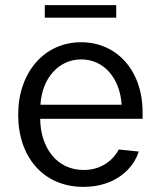

<svg xmlns="http://www.w3.org/2000/svg" viewBox="-20 -719 626 750"><path d="M306 11C427 11 500 -57 522 -127L444 -135C427 -102 384 -55 307 -55C201 -55 138 -143 137 -255H537V-280C537 -444 436 -554 297 -554C152 -554 51 -435 51 -271C51 -105 150 11 306 11ZM138 -310C144 -414 210 -487 297 -487C387 -487 449 -412 455 -310ZM155 -650H434V-699H155Z"/></svg>

Font: Wafeq
Style: Regular
Weight: 400
Designer: Rasmus Andersson & Azza Alameddine
Foundry: Google & TypeTogether
Version: Version 3.000;FEAKit 1.0